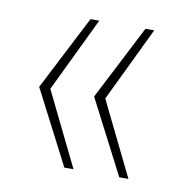

<svg xmlns="http://www.w3.org/2000/svg" viewBox="-53 -502 457 475"><g transform="rotate(10 175.5 -264.5)"><path d="M70 -264 161 -78H138L42 -264L138 -451H160ZM208 -264 299 -78H276L180 -264L276 -451H298Z"/></g></svg>

Font: Genos Thin ExtraLight
Style: Regular
Weight: 250
Version: Version 1.010